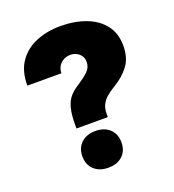

<svg xmlns="http://www.w3.org/2000/svg" viewBox="-136 -843 872 961"><g transform="rotate(-20 300.5 -362.5)"><path d="M194.3 -228V-245.6Q194.3 -302.7 203.6 -337.2Q212.9 -371.6 231.4 -392.6Q250 -413.6 278.8 -431.2Q312.5 -453.1 334.5 -473.9Q356.4 -494.6 356.4 -523.9Q356.4 -542.5 347.7 -555.9Q338.9 -569.3 324.2 -577.1Q309.6 -585 291 -585Q271.5 -585 254.6 -575.9Q237.8 -566.9 228 -550.8Q218.3 -534.7 218.3 -513.7H36.6Q36.6 -590.8 71 -640.1Q105.5 -689.5 163.8 -713.4Q222.2 -737.3 292.5 -737.3Q368.7 -737.3 428.5 -714.6Q488.3 -691.9 522.5 -647.5Q556.6 -603 556.6 -537.1Q556.6 -473.1 525.4 -431.6Q494.1 -390.1 442.4 -359.9Q416.5 -344.2 398.4 -328.4Q380.4 -312.5 370.8 -292.5Q361.3 -272.5 361.3 -244.6V-228ZM278.3 11.2Q231.4 11.2 202.9 -15.1Q174.3 -41.5 174.3 -86.4Q174.3 -130.9 202.9 -157.5Q231.4 -184.1 278.3 -184.1Q325.7 -184.1 354 -157.5Q382.3 -130.9 382.3 -86.4Q382.3 -41.5 354 -15.1Q325.7 11.2 278.3 11.2Z"/></g></svg>

Font: Inter 16pt Black
Style: Regular
Weight: 900
Version: Version 4.001;git-66647c0bb